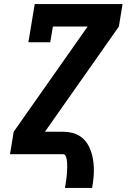

<svg xmlns="http://www.w3.org/2000/svg" viewBox="-20 -755 640 940"><path d="M298 165Q300 156 301 147.5Q302 139 303.5 130Q305 121 306 112Q307 103 307.5 94Q308 85 308.5 76.5Q309 68 309 59Q309 50 308.5 41.5Q308 33 306.5 24.5Q305 16 301 8Q297 0 289 0H29L47 -110L409 -625H239L226 -548H119L150 -735H580L562 -625L200 -110H289Q312 -110 334 -104.5Q356 -99 374 -86.5Q392 -74 404.5 -56Q417 -38 424.5 -17Q432 4 435.5 26Q439 48 439.5 71.5Q440 95 437.5 118.5Q435 142 431 165Z"/></svg>

Font: Iosevka Slab XBdEx
Style: Italic
Weight: 800
Width: 7
Italic angle: -9°
Monospace: yes
Designer: Belleve Invis
Foundry: Belleve Invis
Version: Version 11.1.1; ttfautohint (v1.8.3)